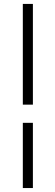

<svg xmlns="http://www.w3.org/2000/svg" viewBox="-20 -805 279 969"><path d="M95.2 144V-185.1H146V144ZM95.2 -276.9V-785.2H146V-276.9Z"/></svg>

Font: Dehuti Alt
Style: Bold
Weight: 700
Version: Version 1.2